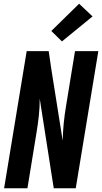

<svg xmlns="http://www.w3.org/2000/svg" viewBox="-20 -1009 547 1029"><path d="M2 0 123 -735H241L255 -639L316 -255Q317 -301 321.5 -347.5Q326 -394 334 -441L382 -735H507L386 0H268L193 -480Q193 -434 188 -387.5Q183 -341 175 -294L127 0ZM312 -787 255 -843 404 -989 476 -921Z"/></svg>

Font: Iosevka Extrabold
Style: Italic
Weight: 800
Italic angle: -9°
Monospace: yes
Designer: Belleve Invis
Foundry: Belleve Invis
Version: Version 32.5.0; ttfautohint (v1.8.4)